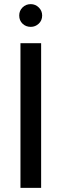

<svg xmlns="http://www.w3.org/2000/svg" viewBox="-20 -909 298 929"><path d="M129 -779Q105 -779 89 -794.5Q73 -810 73 -834Q73 -857 89 -873Q105 -889 129 -889Q151 -889 167.5 -873Q184 -857 184 -834Q184 -810 167.5 -794.5Q151 -779 129 -779ZM79 -700H179V0H79Z"/></svg>

Font: Albert Sans Medium
Style: Regular
Weight: 500
Designer: Andreas Rasmussen
Foundry: a.Foundry
Version: Version 1.025